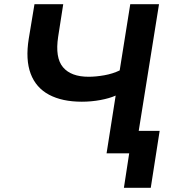

<svg xmlns="http://www.w3.org/2000/svg" viewBox="-20 -725 847 908"><path d="M566 163 591 0H484L527 -273Q498 -260 455 -252Q412 -244 367 -244Q274 -244 212 -277Q150 -310 125 -376.5Q100 -443 116 -542L143 -705H279L255 -551Q240 -452 278 -407Q316 -362 399 -362Q433 -362 473 -369Q513 -376 546 -392L596 -705H732L636 -106H735L693 163Z"/></svg>

Font: Nunito Sans 7pt
Style: Bold Italic
Weight: 700
Italic angle: -9°
Version: Version 3.101;gftools[0.9.27]